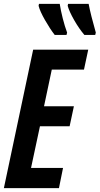

<svg xmlns="http://www.w3.org/2000/svg" viewBox="-22 -970 514 990"><path d="M321 -790 324 -802Q312 -834 301.5 -875.5Q291 -917 286 -950H179L177 -940Q184 -912 210 -866.5Q236 -821 260 -790ZM469 -790 472 -802Q446 -893 435 -950H329L327 -940Q335 -911 360 -867Q385 -823 413 -790ZM282 0 303 -104H138L184 -319H337L359 -422H205L245 -611H411L433 -714H149L-2 0Z"/></svg>

Font: Noto Sans Display Condensed
Style: Bold Italic
Weight: 700
Width: 3
Designer: Monotype Design team
Foundry: Monotype Imaging Inc.
Version: 1.000